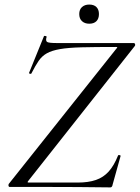

<svg xmlns="http://www.w3.org/2000/svg" viewBox="-20 -812 607 834"><path d="M459.6 2Q392.6 1 316.7 0.5Q240.8 0 165.3 0Q89.8 0 22 0Q18 0 17 -4.5Q16 -9 18 -13L485 -600Q490 -605 489.5 -606.5Q489 -608 483 -608Q393.4 -608 335.2 -606.5Q277 -605 241.1 -598.8Q205.2 -592.6 183.7 -580.6Q162.2 -568.6 147.9 -547.6Q133.6 -526.6 116.8 -493.8Q115.6 -490 110.2 -491.5Q104.8 -493 106.8 -497L171 -655Q172.2 -657 178.2 -655.5Q184.2 -654 182.2 -651Q177.2 -634 185.2 -629.5Q193.2 -625 227.2 -625Q282.2 -625 361.3 -625Q440.4 -625 560.4 -625Q565.4 -625 566.8 -620Q568.2 -615 565.4 -612L103.4 -27Q99.4 -22 99.9 -20.5Q100.4 -19 105.4 -19Q176 -19 229.7 -19Q283.4 -19 317 -19Q364 -19 396.7 -30.3Q429.4 -41.6 452.3 -67.1Q475.2 -92.6 492.4 -135.6Q493.6 -139.6 499.5 -138.2Q505.4 -136.8 503.6 -133.6L468.6 -8Q468.6 -5 466 -1.5Q463.4 2 459.6 2ZM367.6 -709Q348.1 -709 336.1 -720.1Q324.2 -731.1 324.2 -751Q324.2 -770.4 336.1 -781.3Q348.1 -792.2 367.6 -792.2Q388 -792.2 398.9 -781.3Q409.8 -770.4 409.8 -751Q409.8 -731.1 398.9 -720.1Q388 -709 367.6 -709Z"/></svg>

Font: Cormorant Light
Style: Italic
Weight: 300
Italic angle: -10°
Designer: Christian Thalmann (Catharsis Fonts)
Foundry: Catharsis Fonts
Version: Version 4.000